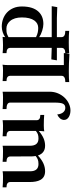

<svg xmlns="http://www.w3.org/2000/svg" viewBox="660 -1182 820 2181"><g transform="rotate(-90 1070.5 -92.0)"><path d="M505.4 9.8Q421.4 9.8 394 -71.8Q349.6 -30.8 306.2 -10.5Q262.7 9.8 215.3 9.8Q145.5 9.8 116.2 -44.9Q92.8 -87.4 92.8 -167V-386.2Q92.8 -428.7 32.7 -428.7V-472.7Q79.1 -468.3 153.8 -468.3Q192.9 -468.3 214.8 -472.7V-160.6Q214.8 -65.4 297.4 -65.4Q329.6 -65.4 350.1 -73.7Q368.2 -80.6 388.2 -97.7Q385.7 -111.8 384.3 -130.4Q382.8 -148.9 382.8 -386.2Q382.8 -428.7 322.8 -428.7V-472.7Q369.1 -468.3 443.8 -468.3Q488.8 -468.3 504.9 -472.7V-160.6Q504.9 -65.4 587.4 -65.4Q616.7 -65.4 635 -72.3Q653.3 -79.1 672.9 -94.7V-386.2Q672.9 -428.7 612.8 -428.7V-472.7Q659.2 -468.3 733.4 -468.3Q750 -468.3 765.1 -469.7Q789.6 -471.7 794.9 -472.7V-86.9Q794.9 -44.4 855 -44.4V-0.5Q806.6 -4.9 733.9 -4.9Q689.9 -4.9 668.5 0.5Q672.9 -34.7 672.9 -61.5Q628.9 -24.4 588.6 -7.3Q548.3 9.8 505.4 9.8Z M906.2 297.9Q865.2 297.9 834.5 280.8Q797.9 260.7 797.9 222.7Q802.7 172.9 860.4 147.5Q864.7 191.9 885 215.6Q905.3 239.3 935.1 239.3Q969.2 239.3 982.2 212.9Q995.1 186.5 995.1 119.1V-387.2Q995.1 -428.7 921.9 -428.7V-472.7Q961.4 -468.3 1055.7 -468.3Q1094.7 -468.3 1118.7 -472.7V60.5Q1118.7 112.8 1099.9 156.5Q1081.1 200.2 1050.5 231.7Q1020 263.2 982.2 280.5Q944.3 297.9 906.2 297.9Z M1547.4 285.6Q1434.6 279.3 1354.5 279.3Q1259.8 279.3 1228 283.7V239.7Q1299.3 239.7 1299.3 196.8V-386.2Q1299.3 -428.7 1239.3 -428.7V-472.7Q1287.6 -468.3 1360.4 -468.3Q1404.3 -468.3 1425.8 -473.6Q1421.4 -441.9 1421.4 -414.6V222.7H1558.1Z M1810.1 283.2Q1770.5 278.8 1677.7 278.8Q1605.5 278.8 1554.7 283.2V239.3Q1616.7 239.3 1616.7 196.3V143.6H1475.1L1485.8 80.6Q1573.7 85 1616.7 85V-386.2Q1616.7 -428.7 1556.6 -428.7V-472.7Q1596.2 -468.3 1647.9 -468.3Q1668.5 -468.3 1693.4 -469.7Q1732.4 -471.2 1741.2 -473.6Q1738.8 -454.1 1738.8 -443.8Q1763.7 -461.4 1795.2 -471.9Q1826.7 -482.4 1858.9 -482.4Q1904.3 -482.4 1945.8 -467.3Q1987.3 -452.1 2018.6 -423.1Q2049.8 -394 2068.4 -351.3Q2086.9 -308.6 2086.9 -253.4Q2086.9 -127.4 2027.3 -64.5Q1975.6 -9.8 1887.7 -9.8Q1855 -9.8 1811 -23.4Q1767.1 -37.1 1738.8 -57.1V85H2090.3L2079.6 147.9Q1993.2 143.6 1953.6 143.6H1738.8V196.3Q1738.8 239.3 1810.1 239.3ZM1843.3 -68.4Q1895.5 -68.4 1927.2 -111.8Q1962.4 -160.6 1962.4 -254.4Q1962.4 -341.3 1920.9 -389.2Q1885.3 -429.7 1835.4 -429.7Q1800.3 -429.7 1784.9 -426Q1769.5 -422.4 1738.8 -406.2V-93.3Q1770.5 -77.6 1795.2 -73Q1819.8 -68.4 1843.3 -68.4Z"/></g></svg>

Font: Kelvinch
Style: Bold
Weight: 700
Designer: Paul James Miller
Foundry: High-Logic / Made with FontCreator
Version: Version 3.501;March 28, 2021;FontCreator 13.0.0.2683 64-bit